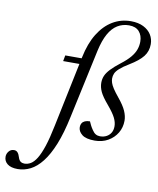

<svg xmlns="http://www.w3.org/2000/svg" viewBox="-280 -799 932 1132"><g transform="rotate(10 186.0 -233.0)"><path d="M58 -419.5 64.5 -454.5H199L192 -419.5ZM158.5 -104Q137.5 -4 109.8 64.8Q82 133.5 49.2 175.2Q16.5 217 -20.2 235.5Q-57 254 -96 254Q-136.5 254 -157.5 237.5Q-178.5 221 -178.5 194.5Q-178.5 176.5 -166.5 162Q-154.5 147.5 -135.5 147.5Q-122 147.5 -113.8 157Q-105.5 166.5 -100.5 184Q-95 202 -85.2 208.8Q-75.5 215.5 -63 215.5Q-43 215.5 -24.8 204.8Q-6.5 194 10.5 166.5Q27.5 139 43.8 90Q60 41 75.5 -35.5L164 -461Q181.5 -546 217 -603.5Q252.5 -661 302.2 -690.8Q352 -720.5 411.5 -720.5Q455.5 -720.5 486.5 -705Q517.5 -689.5 533.5 -663.8Q549.5 -638 549.5 -606.5Q549.5 -564.5 525 -533.2Q500.5 -502 446 -469Q409.5 -447 390.8 -430Q372 -413 366 -398.5Q360 -384 360 -368.5Q360 -356.5 364.5 -342.8Q369 -329 381 -310.5Q393 -292 415.5 -264.5Q449 -224 462.2 -193.8Q475.5 -163.5 475.5 -136Q475.5 -95.5 455.8 -62.5Q436 -29.5 401.5 -9.8Q367 10 322 10Q269.5 10 245.8 -9Q222 -28 222 -53.5Q222 -67 228 -76.8Q234 -86.5 246 -91.8Q258 -97 275.5 -97Q280.5 -86 285.5 -75.5Q290.5 -65 301 -49.5Q311 -34 322.5 -27.2Q334 -20.5 348.5 -20.5Q370.5 -20.5 387.2 -29.5Q404 -38.5 413.5 -54.5Q423 -70.5 423 -93Q423 -117 410.2 -143Q397.5 -169 362.5 -210.5Q327 -252 314.2 -279.2Q301.5 -306.5 301.5 -333Q301.5 -356 310 -375.5Q318.5 -395 338.8 -416.5Q359 -438 394.5 -465.5Q430.5 -493 450.2 -517Q470 -541 478 -564Q486 -587 486 -611Q486 -648 465.5 -671.2Q445 -694.5 404.5 -694.5Q366.5 -694.5 335.8 -675.8Q305 -657 283 -617.5Q261 -578 247 -515Z"/></g></svg>

Font: Newsreader 36pt
Style: Italic
Weight: 400
Italic angle: -17°
Designer: Hugues Gentile
Foundry: Production Type
Version: Version 1.003